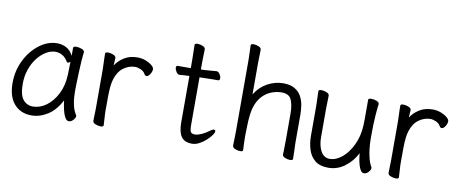

<svg xmlns="http://www.w3.org/2000/svg" viewBox="-63 -985 3127 1281"><g transform="rotate(10 1500.0 -344.5)"><path d="M461 -457Q458 -435 455.5 -398.5Q453 -362 451.5 -321.5Q450 -281 449 -246Q448 -211 448 -193Q448 -179 449.5 -151.5Q451 -124 458.5 -93Q466 -62 483 -35Q485 -31 485 -29Q485 -18 471.5 -2.5Q458 13 441 13Q426 13 414.5 -8.5Q403 -30 396.5 -60.5Q390 -91 387 -118Q350 -48 297.5 -15Q245 18 189 18Q116 18 72 -31.5Q28 -81 28 -175Q28 -239 49 -295Q70 -351 105.5 -394Q141 -437 185 -461.5Q229 -486 275 -486Q310 -486 339 -470.5Q368 -455 385 -420V-475Q385 -485 406 -485Q423 -485 442 -478Q461 -471 461 -459ZM384 -380Q375 -371 367 -371Q363 -371 360 -375Q343 -404 320.5 -416Q298 -428 275 -428Q244 -428 212.5 -409.5Q181 -391 154.5 -357.5Q128 -324 112 -278.5Q96 -233 96 -180Q96 -104 122 -73Q148 -42 188 -42Q236 -42 279 -73.5Q322 -105 350.5 -161Q379 -217 382 -291Q383 -305 383 -330Q383 -355 384 -380Z M605 -367Q605 -377 604 -398Q603 -419 602.5 -441Q602 -463 602 -474Q602 -484 622 -484Q638 -484 656.5 -476.5Q675 -469 675 -456Q675 -446 673.5 -434Q672 -422 672 -405Q692 -438 730 -462Q768 -486 820 -486Q850 -486 876 -476Q902 -466 918.5 -452Q935 -438 935 -426Q935 -410 923.5 -392Q912 -374 899 -374Q891 -374 885 -384Q875 -403 853.5 -412Q832 -421 817 -421Q775 -421 738.5 -395Q702 -369 685 -315Q678 -293 675 -266Q672 -239 671.5 -201Q671 -163 671 -106Q671 -75 673.5 -46Q676 -17 676 0Q676 10 656 10Q640 10 621.5 2.5Q603 -5 603 -18Q603 -26 603.5 -44.5Q604 -63 604.5 -81Q605 -99 605 -106Z M1182 -424H1178Q1156 -424 1143 -422.5Q1130 -421 1116 -420H1115Q1103 -420 1093 -435.5Q1083 -451 1083 -464Q1083 -477 1095 -477H1182V-528Q1182 -538 1181.5 -559Q1181 -580 1180.5 -602Q1180 -624 1180 -635Q1180 -640 1186 -642.5Q1192 -645 1200 -645Q1216 -645 1234 -637.5Q1252 -630 1252 -617Q1252 -609 1251.5 -592.5Q1251 -576 1250.5 -558Q1250 -540 1250 -528V-480L1278 -481Q1296 -482 1320 -484Q1344 -486 1354 -487H1355Q1368 -487 1377.5 -472Q1387 -457 1387 -444Q1387 -429 1375 -429Q1365 -429 1337 -429Q1309 -429 1289 -428L1250 -427V-108Q1250 -68 1257 -57Q1264 -46 1286 -46Q1303 -46 1328.5 -57Q1354 -68 1379 -87Q1396 -100 1406 -100Q1416 -100 1416 -89Q1416 -80 1403.5 -62.5Q1391 -45 1370.5 -26.5Q1350 -8 1325.5 5Q1301 18 1277 18Q1225 18 1203.5 -14Q1182 -46 1182 -110Z M1888 -17Q1889 -25 1889 -44Q1889 -63 1889.5 -83.5Q1890 -104 1890 -115V-293Q1890 -352 1874 -387.5Q1858 -423 1808 -423Q1774 -423 1739.5 -410Q1705 -397 1677 -367Q1649 -337 1634 -287Q1627 -262 1623.5 -228.5Q1620 -195 1619.5 -162Q1619 -129 1618 -105V-89Q1618 -65 1619 -42Q1620 -19 1621 1Q1621 11 1602 11Q1586 11 1568 3.5Q1550 -4 1550 -17Q1550 -25 1550.5 -46Q1551 -67 1551.5 -87.5Q1552 -108 1552 -115V-590Q1552 -600 1551.5 -621Q1551 -642 1550 -664Q1549 -686 1549 -697Q1549 -707 1568 -707Q1584 -707 1602 -699.5Q1620 -692 1620 -679Q1620 -671 1619.5 -652Q1619 -633 1618.5 -612.5Q1618 -592 1618 -580V-376Q1650 -429 1701.5 -457Q1753 -485 1808 -485Q1856 -485 1885.5 -467.5Q1915 -450 1930.5 -422Q1946 -394 1951 -361Q1956 -328 1956 -297V-105Q1956 -99 1957 -78Q1958 -57 1958.5 -34Q1959 -11 1959 1Q1959 11 1940 11Q1924 11 1906 3.5Q1888 -4 1888 -16Z M2458 -457Q2455 -439 2450.5 -381Q2446 -323 2446 -237Q2446 -229 2446.5 -205.5Q2447 -182 2450.5 -151Q2454 -120 2462 -89Q2470 -58 2484 -35Q2485 -33 2485 -29Q2485 -18 2471.5 -2.5Q2458 13 2441 13Q2428 13 2419 -0.5Q2410 -14 2404 -35Q2398 -56 2394.5 -77.5Q2391 -99 2390 -114Q2363 -59 2312.5 -20.5Q2262 18 2200 18Q2142 18 2109.5 -9Q2077 -36 2063.5 -79Q2050 -122 2050 -171V-368Q2050 -374 2049.5 -395Q2049 -416 2048 -439.5Q2047 -463 2047 -474Q2047 -484 2067 -484Q2083 -484 2101.5 -476.5Q2120 -469 2120 -456Q2120 -448 2119.5 -431.5Q2119 -415 2118.5 -397.5Q2118 -380 2118 -368V-175Q2118 -117 2139 -79.5Q2160 -42 2200 -42Q2241 -42 2281.5 -75Q2322 -108 2350.5 -166.5Q2379 -225 2383 -301Q2384 -317 2384 -342.5Q2384 -368 2384 -395V-475Q2384 -485 2405 -485Q2422 -485 2440 -478Q2458 -471 2458 -459Z M2605 -367Q2605 -377 2604 -398Q2603 -419 2602.5 -441Q2602 -463 2602 -474Q2602 -484 2622 -484Q2638 -484 2656.5 -476.5Q2675 -469 2675 -456Q2675 -446 2673.5 -434Q2672 -422 2672 -405Q2692 -438 2730 -462Q2768 -486 2820 -486Q2850 -486 2876 -476Q2902 -466 2918.5 -452Q2935 -438 2935 -426Q2935 -410 2923.5 -392Q2912 -374 2899 -374Q2891 -374 2885 -384Q2875 -403 2853.5 -412Q2832 -421 2817 -421Q2775 -421 2738.5 -395Q2702 -369 2685 -315Q2678 -293 2675 -266Q2672 -239 2671.5 -201Q2671 -163 2671 -106Q2671 -75 2673.5 -46Q2676 -17 2676 0Q2676 10 2656 10Q2640 10 2621.5 2.5Q2603 -5 2603 -18Q2603 -26 2603.5 -44.5Q2604 -63 2604.5 -81Q2605 -99 2605 -106Z"/></g></svg>

Font: Moon Stars Kai HW
Style: Regular
Weight: 400
Designer: GuiWonder
Version: Version 1.101